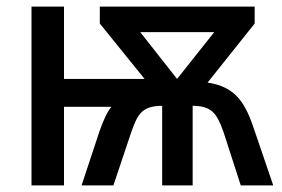

<svg xmlns="http://www.w3.org/2000/svg" viewBox="-20 -559 851 579"><path d="M748 -539H281V-488L416 -321H173V-539H75V0H173V-237H316C303 -222 292 -196 281 -166L226 0H322L376 -161C396 -219 411 -239 469 -240V0H561V-240C617 -239 633 -220 654 -161L706 0H804L748 -164C721 -246 693 -297 606 -310L748 -488ZM626 -462 514 -321 403 -462Z"/></svg>

Font: Noto Sans SemiCondensed Medium
Style: Regular
Weight: 500
Width: 4
Designer: Monotype Design Team
Foundry: Monotype Imaging Inc.
Version: Version 2.013